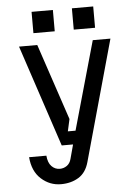

<svg xmlns="http://www.w3.org/2000/svg" viewBox="-60 -750 720 996"><g transform="rotate(-5 300.0 -252.0)"><path d="M218 120Q238 120 254.5 108.5Q271 97 277 74L297 0H238L62 -530H157L290 -133L276 -70H316L446 -530H538L363 98Q348 152 309 176Q270 200 217 200Q159 200 114.5 160Q70 120 64 46H154Q157 83 175 101.5Q193 120 218 120ZM253.5 -704V-593H142.5V-704ZM463.5 -704V-593H352.5V-704Z"/></g></svg>

Font: Fliege Mono Thin
Style: Regular
Weight: 100
Version: Version 0.020;Glyphs 3.3 (3306)